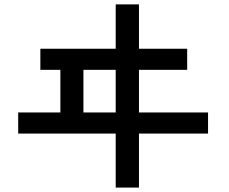

<svg xmlns="http://www.w3.org/2000/svg" viewBox="-20 -809 1040 871"><path d="M62.5 -203.1V-298.8H253.9V-492.2H163.1V-587.9H504.9V-789.1H610.4V-587.9H829.1V-492.2H610.4V-298.8H923.8V-203.1H610.4V42H504.9V-203.1ZM358.4 -298.8H504.9V-492.2H358.4Z"/></svg>

Font: Gothic A1 SemiBold
Style: Regular
Weight: 600
Version: Version 2.50